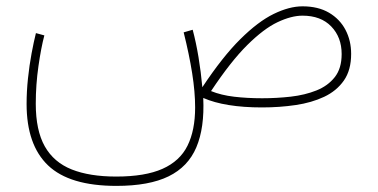

<svg xmlns="http://www.w3.org/2000/svg" viewBox="-20 -343 1206 613"><path d="M945.8 -293Q1004.4 -293 1037.6 -258.5Q1070.8 -224.1 1070.8 -170.4Q1070.8 -124.5 1048.8 -96.7Q1026.9 -68.8 990.2 -54.2Q953.6 -39.6 908.4 -34.4Q863.3 -29.3 816.9 -29.3Q769 -29.3 727.5 -34.2Q686 -39.1 653.8 -52.2Q716.8 -147 769.5 -199.2Q822.3 -251.5 866.2 -272.2Q910.2 -293 945.8 -293ZM945.8 -322.8Q903.8 -322.8 854 -298.6Q804.2 -274.4 747.3 -218Q690.4 -161.6 626 -64.5Q621.6 -113.3 613.8 -160.4Q606 -207.5 595.2 -248L566.4 -239.7Q584 -169.4 593.5 -109.4Q603 -49.3 603 0Q603 73.2 578.6 122.3Q554.2 171.4 498.8 196Q443.4 220.7 351.1 220.7Q266.1 220.7 209 198Q151.9 175.3 123 124.3Q94.2 73.2 94.2 -11.7Q94.2 -72.8 102.8 -132.1Q111.3 -191.4 121.6 -230L94.7 -237.3Q87.9 -210.4 80.8 -172.4Q73.7 -134.3 69.3 -92.5Q64.9 -50.8 64.9 -11.2Q64.9 119.6 133.5 185.1Q202.1 250.5 351.6 250.5Q456.1 250.5 518.3 220Q580.6 189.5 606.9 127.2Q633.3 64.9 628.9 -30.3Q663.6 -15.1 710.4 -7.6Q757.3 0 816.4 0Q872.6 0 923.8 -7.6Q975.1 -15.1 1014.9 -33.9Q1054.7 -52.7 1077.9 -85.9Q1101.1 -119.1 1101.1 -170.9Q1101.1 -213.4 1083 -247.8Q1064.9 -282.2 1030.3 -302.5Q995.6 -322.8 945.8 -322.8Z"/></svg>

Font: Estedad-FD-VF Thin
Style: Regular
Weight: 100
Designer: Amin Abedi
Version: Version 5.0